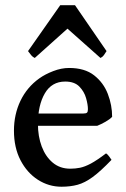

<svg xmlns="http://www.w3.org/2000/svg" viewBox="-20 -705 485 739"><path d="M411.6 -255.4Q403.3 -246.1 386 -236.3Q368.7 -226.6 354 -220.7H84.5L85 -268.1H300.8Q311.5 -268.1 314.9 -271.5Q318.4 -274.9 318.4 -284.7Q318.4 -302.2 311.3 -327.4Q304.2 -352.5 285.4 -371.8Q266.6 -391.1 231 -391.1Q179.2 -391.1 152.6 -345.7Q126 -300.3 126 -227.5Q126 -180.2 140.6 -141.1Q155.3 -102.1 183.1 -78.9Q210.9 -55.7 250.5 -55.7Q269.5 -55.7 287.8 -59.3Q306.2 -63 329.6 -75.4Q353 -87.9 388.2 -114.7Q394 -111.3 400.4 -102.5Q406.7 -93.8 409.2 -89.8Q367.2 -45.9 336.9 -23.7Q306.6 -1.5 278.8 6.1Q251 13.7 216.8 13.7Q167.5 13.7 125.7 -13.2Q84 -40 58.8 -88.6Q33.7 -137.2 33.7 -202.1Q33.7 -264.6 58.8 -317.1Q84 -369.6 131.3 -403.3Q153.8 -419.4 185.1 -431.4Q216.3 -443.4 246.1 -443.4Q306.2 -443.4 342.3 -415Q378.4 -386.7 395 -343.5Q411.6 -300.3 411.6 -255.4ZM390.1 -508.3Q384.8 -499.5 379.6 -492.4Q374.5 -485.4 366.7 -481.9L239.7 -594.7L113.8 -481.9Q106 -485.4 100.1 -492.4Q94.2 -499.5 87.9 -508.3L211.9 -685.1H268.6Z"/></svg>

Font: Namdhinggo Medium
Style: Regular
Weight: 500
Designer: Victor Gaultney
Foundry: SIL International
Version: Version 3.001